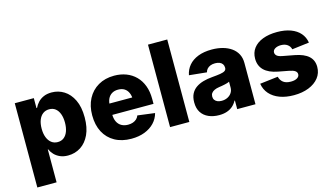

<svg xmlns="http://www.w3.org/2000/svg" viewBox="-100 -1080 2853 1636"><g transform="rotate(-15 1326.5 -262.0)"><path d="M54.2 204.1V-539.1H222.2V-451.2H227.1Q238.8 -476.6 258.8 -498.3Q278.8 -520 308.8 -533.4Q338.9 -546.9 380.4 -546.9Q439.5 -546.9 489 -515.9Q538.6 -484.9 568.6 -423.1Q598.6 -361.3 598.6 -269Q598.6 -179.2 569.6 -117.2Q540.5 -55.2 491 -23.2Q441.4 8.8 378.9 8.8Q339.4 8.8 309.3 -4.4Q279.3 -17.6 259 -38.8Q238.8 -60.1 227.5 -85.9H224.1V204.1ZM323.2 -124.5Q356 -124.5 378.4 -142.6Q400.9 -160.6 412.8 -193.1Q424.8 -225.6 424.8 -269.5Q424.8 -313.5 412.8 -345.7Q400.9 -377.9 378.4 -395.8Q356 -413.6 323.2 -413.6Q291 -413.6 267.6 -396Q244.1 -378.4 231.7 -346.2Q219.2 -314 219.2 -269.5Q219.2 -225.6 231.9 -193.1Q244.6 -160.6 267.8 -142.6Q291 -124.5 323.2 -124.5Z M937.5 10.7Q853.5 10.7 792 -23.4Q730.5 -57.6 697.5 -120.1Q664.6 -182.6 664.6 -268.1Q664.6 -351.1 697.5 -413.8Q730.5 -476.6 790.8 -511.7Q851.1 -546.9 931.6 -546.9Q989.3 -546.9 1037.4 -528.6Q1085.4 -510.3 1120.8 -474.9Q1156.2 -439.5 1175.5 -388.4Q1194.8 -337.4 1194.8 -271.5V-228H723.1V-327.6H1114.3L1035.2 -304.7Q1035.2 -341.8 1023.4 -368.4Q1011.7 -395 989.3 -409.2Q966.8 -423.3 933.6 -423.3Q900.9 -423.3 877.9 -408.9Q855 -394.5 843 -368.7Q831.1 -342.8 831.1 -307.1V-235.4Q831.1 -195.3 844.5 -167.7Q857.9 -140.1 882.8 -126.2Q907.7 -112.3 940.9 -112.3Q964.4 -112.3 983.4 -118.9Q1002.4 -125.5 1015.9 -137.9Q1029.3 -150.4 1036.1 -168.5L1187.5 -148.9Q1174.8 -101.1 1140.9 -65.2Q1106.9 -29.3 1055.2 -9.3Q1003.4 10.7 937.5 10.7Z M1449.7 -727.5V0H1279.8V-727.5Z M1711.9 9.8Q1659.7 9.8 1619.1 -8.1Q1578.6 -25.9 1555.7 -61Q1532.7 -96.2 1532.7 -149.9Q1532.7 -194.8 1548.6 -225.6Q1564.5 -256.3 1592.5 -275.6Q1620.6 -294.9 1657.2 -305.2Q1693.8 -315.4 1735.4 -318.8Q1781.7 -322.8 1810.1 -327.4Q1838.4 -332 1851.1 -341.1Q1863.8 -350.1 1863.8 -366.2V-368.7Q1863.8 -386.7 1855 -399.7Q1846.2 -412.6 1829.8 -419.4Q1813.5 -426.3 1790 -426.3Q1766.6 -426.3 1748.8 -419.2Q1731 -412.1 1719.5 -399.4Q1708 -386.7 1704.1 -369.6L1549.3 -385.3Q1558.6 -434.1 1589.6 -470.5Q1620.6 -506.8 1671.9 -526.9Q1723.1 -546.9 1793 -546.9Q1844.7 -546.9 1888.7 -534.9Q1932.6 -522.9 1965.1 -499.8Q1997.6 -476.6 2015.4 -442.9Q2033.2 -409.2 2033.2 -365.2V0H1872.1V-75.7H1868.2Q1853.5 -47.9 1831.3 -28.8Q1809.1 -9.8 1779.3 0Q1749.5 9.8 1711.9 9.8ZM1763.7 -102.5Q1792 -102.5 1815.2 -114Q1838.4 -125.5 1851.8 -145.8Q1865.2 -166 1865.2 -192.4V-243.7Q1858.4 -239.7 1847.7 -236.6Q1836.9 -233.4 1824.2 -230.5Q1811.5 -227.5 1798.1 -225.3Q1784.7 -223.1 1772 -221.2Q1747.6 -217.8 1730 -209.5Q1712.4 -201.2 1703.1 -188.5Q1693.8 -175.8 1693.8 -157.7Q1693.8 -140.1 1702.9 -127.7Q1711.9 -115.2 1727.5 -108.9Q1743.2 -102.5 1763.7 -102.5Z M2371.1 10.7Q2300.8 10.7 2246.6 -9.5Q2192.4 -29.8 2158.9 -67.6Q2125.5 -105.5 2117.2 -158.2L2276.9 -177.2Q2285.6 -143.6 2309.6 -125.7Q2333.5 -107.9 2375.5 -107.9Q2410.6 -107.9 2430.9 -120.4Q2451.2 -132.8 2451.2 -153.3Q2451.2 -171.4 2435.1 -182.9Q2418.9 -194.3 2385.3 -200.7L2290.5 -218.8Q2210.4 -233.9 2170.4 -273.2Q2130.4 -312.5 2130.4 -375Q2130.4 -428.7 2159.4 -467Q2188.5 -505.4 2241.9 -526.1Q2295.4 -546.9 2368.7 -546.9Q2437.5 -546.9 2488.8 -527.8Q2540 -508.8 2570.6 -473.6Q2601.1 -438.5 2608.9 -389.6L2457.5 -371.1Q2451.2 -398.4 2428.7 -414.3Q2406.2 -430.2 2372.1 -430.2Q2340.8 -430.2 2320.3 -417.7Q2299.8 -405.3 2299.8 -384.8Q2299.8 -368.2 2313.2 -356Q2326.7 -343.8 2359.9 -337.4L2463.9 -317.9Q2544.9 -302.7 2584.5 -266.8Q2624 -231 2624 -171.9Q2624 -116.7 2591.6 -75.7Q2559.1 -34.7 2502.2 -12Q2445.3 10.7 2371.1 10.7Z"/></g></svg>

Font: Inter 18pt ExtraBold
Style: Regular
Weight: 800
Designer: Rasmus Andersson
Foundry: rsms
Version: Version 4.001;git-66647c0bb